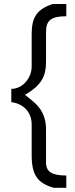

<svg xmlns="http://www.w3.org/2000/svg" viewBox="-20 -735 374 953"><path d="M309.1 197.3H247.1Q216.8 188.5 195.8 176Q174.8 163.6 161.9 144.5Q148.9 125.5 143.1 99.1Q137.2 72.8 137.2 36.1V-117.2Q137.2 -139.6 130.1 -158.7Q123 -177.7 109.9 -192.1Q96.7 -206.5 77.9 -215.8Q59.1 -225.1 36.1 -228V-293.9Q57.6 -293.9 76.2 -303.5Q94.7 -313 108.2 -328.4Q121.6 -343.8 129.4 -363.8Q137.2 -383.8 137.2 -404.8V-566.4Q137.2 -597.7 142.6 -621.3Q147.9 -645 160.4 -662.6Q172.9 -680.2 192.6 -692.9Q212.4 -705.6 241.7 -715.3H309.1V-654.3Q281.2 -654.3 262.2 -650.4Q243.2 -646.5 231.2 -637.5Q219.2 -628.4 213.9 -613.8Q208.5 -599.1 208.5 -578.1V-428.7Q208.5 -399.9 203.1 -377Q197.8 -354 185.3 -334.7Q172.9 -315.4 153.1 -298.3Q133.3 -281.2 104 -264.2Q128.9 -245.1 148.4 -228Q168 -210.9 181.2 -191.2Q194.3 -171.4 201.4 -147Q208.5 -122.6 208.5 -89.4V71.8Q208.5 106 231.7 121.1Q254.9 136.2 309.1 136.2Z"/></svg>

Font: Saysettha OT
Style: Regular
Weight: 400
Designer: John M. Durdin and Silvain Dupertuis
Foundry: Lao Script for Windows
Version: Version 2.000